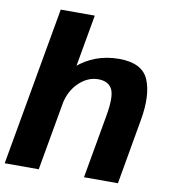

<svg xmlns="http://www.w3.org/2000/svg" viewBox="-97 -860 842 936"><g transform="rotate(10 324.0 -392.5)"><path d="M-11 0H157.5L296.5 -785H128ZM381.5 0H549.5L606 -322Q628.5 -448.5 597 -523.2Q565.5 -598 450.5 -598Q330 -598 242.2 -521.8Q154.5 -445.5 140.5 -367L215.5 -329.5Q227.5 -397.5 271.2 -440Q315 -482.5 367.5 -482.5Q417.5 -482.5 436 -447.5Q454.5 -412.5 437 -314Z"/></g></svg>

Font: Anybody
Style: Bold Italic
Weight: 700
Italic angle: -10°
Designer: Tyler Finck
Foundry: Etcetera Type Company
Version: Version 1.113;gftools[0.9.25]